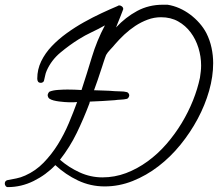

<svg xmlns="http://www.w3.org/2000/svg" viewBox="-30 -765 918 809"><path d="M868.2 -499Q868.2 -442.4 851.1 -382.3Q834 -322.3 803.2 -264.6Q772.5 -207 730.5 -155.3Q688.5 -103.5 637.7 -64.5Q586.9 -25.4 529.3 -2.4Q471.7 20.5 411.1 20.5Q351.6 20.5 298.8 -4.4Q246.1 -29.3 203.1 -69.3Q164.1 -28.3 111.8 -2.4Q59.6 23.4 2.9 23.4Q-2.9 23.4 -6.3 18.6Q-9.8 13.7 -9.8 8.8Q-9.8 -2.9 1 -5.9Q20.5 -9.8 38.6 -13.2Q56.6 -16.6 76.2 -25.4Q120.1 -44.9 153.8 -79.6Q187.5 -114.3 213.9 -156.7Q240.2 -199.2 259.8 -245.6Q279.3 -292 294.9 -335Q287.1 -334 278.8 -334Q270.5 -334 262.7 -334Q253.9 -334 242.7 -335Q231.4 -335.9 219.2 -337.4Q207 -338.9 195.8 -341.8Q184.6 -344.7 177.7 -349.6Q174.8 -351.6 172.9 -356Q170.9 -360.4 170.9 -364.3Q170.9 -367.2 173.3 -372.1Q175.8 -377 178.7 -378.9Q193.4 -384.8 215.3 -386.2Q237.3 -387.7 253.9 -387.7Q268.6 -387.7 283.7 -387.2Q298.8 -386.7 313.5 -385.7Q335.9 -454.1 356.9 -523.9Q377.9 -593.8 412.1 -658.2Q384.8 -642.6 356.4 -629.4Q328.1 -616.2 301.8 -599.6Q262.7 -575.2 224.6 -543.5Q186.5 -511.7 167 -467.8Q162.1 -457 160.2 -446.3Q158.2 -435.5 155.3 -424.8Q154.3 -420.9 150.4 -418.5Q146.5 -416 142.6 -416Q133.8 -416 130.4 -420.9Q127 -425.8 127 -433.6Q127 -472.7 143.6 -506.8Q160.2 -541 188 -570.3Q215.8 -599.6 251 -625Q286.1 -650.4 323.7 -671.4Q361.3 -692.4 397.9 -709.5Q434.6 -726.6 464.8 -739.3Q466.8 -740.2 468.3 -741.2Q469.7 -742.2 472.7 -742.2Q478.5 -742.2 483.9 -737.8Q489.3 -733.4 489.3 -726.6Q489.3 -725.6 484.9 -714.8Q480.5 -704.1 475.6 -690.9Q470.7 -677.7 465.3 -665.5Q460 -653.3 459 -649.4Q499 -692.4 547.9 -718.8Q596.7 -745.1 656.2 -745.1H675.8Q701.2 -741.2 725.6 -730.5Q750 -719.7 771.5 -703.6Q793 -687.5 810.5 -667.5Q828.1 -647.5 839.8 -625Q854.5 -595.7 861.3 -563.5Q868.2 -531.2 868.2 -499ZM817.4 -489.3Q817.4 -526.4 806.2 -563Q794.9 -599.6 773.4 -628.4Q752 -657.2 720.7 -674.8Q689.5 -692.4 648.4 -692.4Q619.1 -692.4 591.8 -682.1Q564.5 -671.9 540 -655.8Q515.6 -639.6 494.1 -619.6Q472.7 -599.6 455.1 -579.1Q447.3 -569.3 435.1 -556.6Q422.9 -543.9 417 -533.2Q415 -528.3 412.1 -520Q409.2 -511.7 406.2 -502.4Q403.3 -493.2 400.4 -484.4Q397.5 -475.6 395.5 -469.7Q381.8 -426.8 366.2 -384.8Q388.7 -383.8 410.2 -383.3Q431.6 -382.8 453.1 -380.9Q465.8 -379.9 479 -379.9Q492.2 -379.9 503.9 -377Q508.8 -376 511.7 -371.6Q514.6 -367.2 514.6 -363.3Q514.6 -359.4 511.7 -354.5Q508.8 -349.6 504.9 -348.6Q493.2 -345.7 479.5 -345.2Q465.8 -344.7 453.1 -342.8Q402.3 -338.9 348.6 -336.9L346.7 -329.1Q322.3 -264.6 293.5 -205.1Q264.6 -145.5 222.7 -91.8Q259.8 -59.6 305.7 -38.6Q351.6 -17.6 401.4 -17.6Q453.1 -17.6 501 -35.6Q548.8 -53.7 591.8 -85Q634.8 -116.2 670.9 -157.7Q707 -199.2 735.4 -246.1Q763.7 -293 783.2 -341.8Q802.7 -390.6 812.5 -437.5Q814.5 -451.2 815.9 -463.4Q817.4 -475.6 817.4 -489.3Z"/></svg>

Font: Calligraffiti
Style: Regular
Weight: 400
Designer: Dathan Boardman
Foundry: Open Window
Version: Version 1.000